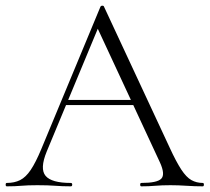

<svg xmlns="http://www.w3.org/2000/svg" viewBox="-22 -658 740 678"><path d="M200 -287 209 -305H468L475 -287ZM694 -12Q698 -12 698 -6Q698 0 694 0Q666 0 636.5 -2Q607 -4 580 -4Q549 -4 526.5 -2Q504 0 477 0Q473 0 473 -6Q473 -12 477 -12Q533 -12 547.5 -27Q562 -42 543 -84L317 -570L336 -587L143 -123Q118 -62 139 -37Q160 -12 228 -12Q233 -12 233 -6Q233 0 228 0Q198 0 173 -2Q148 -4 110 -4Q75 -4 53.5 -2Q32 0 2 0Q-2 0 -2 -6Q-2 -12 2 -12Q29 -12 49 -22Q69 -32 86.5 -58Q104 -84 124 -132L333 -635Q335 -638 339.5 -638Q344 -638 345 -635L577 -137Q600 -87 618 -59.5Q636 -32 654 -22Q672 -12 694 -12Z"/></svg>

Font: Cormorant Infant Light Light
Style: Regular
Weight: 300
Version: Version 4.001